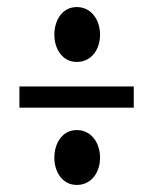

<svg xmlns="http://www.w3.org/2000/svg" viewBox="-20 -611 442 544"><path d="M197.5 -435.5C240.5 -435.5 263.5 -473 263.5 -512.5C263.5 -555 238.5 -591 197.5 -591C157.5 -591 134 -555 134 -512.5C134 -473 156.5 -435.5 197.5 -435.5ZM35 -306H359V-366H35ZM197.5 -87C240.5 -87 263.5 -124.5 263.5 -164C263.5 -206.5 238.5 -242.5 197.5 -242.5C157.5 -242.5 134 -206.5 134 -164C134 -124.5 156.5 -87 197.5 -87Z"/></svg>

Font: Libre Caslon Condensed SemiBold
Style: Regular
Weight: 600
Designer: Pablo Impallari, Rodrigo Fuenzalida, Katja Schimmel, Ertekin Erdin
Foundry: Pablo Impallari, Rodrigo Fuenzalida
Version: Version 2.000;gftools[0.9.33]